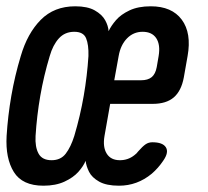

<svg xmlns="http://www.w3.org/2000/svg" viewBox="-40 -580 660 610"><path d="M544 -334Q536 -291 512 -270.5Q488 -250 445 -250H310L292 -148Q286 -113 299 -92Q312 -71 341 -71Q367 -71 387 -87Q394 -92 399 -99Q413 -115 422.5 -121.5Q432 -128 444 -128Q477 -128 487 -112Q497 -96 479 -70Q463 -46 442 -28Q396 10 338 10Q298 10 275 -3Q252 -16 243 -34Q234 -52 232 -69Q225 -52 209 -34Q193 -16 165 -3Q137 10 98 10Q31 10 4 -33.5Q-23 -77 -19 -148Q-15 -212 -4 -275.5Q7 -339 26 -402Q47 -474 89.5 -517Q132 -560 199 -560Q238 -560 261 -547Q284 -534 294 -516Q304 -498 305 -481Q313 -498 328.5 -516Q344 -534 371.5 -547Q399 -560 439 -560Q506 -560 537.5 -517.5Q569 -475 556 -402ZM124 -71Q153 -71 169 -92Q185 -113 196 -148Q215 -212 226 -275.5Q237 -339 241 -402Q242 -438 233.5 -458.5Q225 -479 196 -479Q166 -479 147 -458Q128 -437 118 -402Q99 -339 88 -275.5Q77 -212 73 -148Q71 -113 82.5 -92Q94 -71 124 -71ZM323 -325H408Q430 -325 442 -335Q454 -345 458 -367L464 -402Q470 -438 456.5 -458.5Q443 -479 413 -479Q384 -479 363.5 -458Q343 -437 337 -402Z"/></svg>

Font: Maple Mono NL Medium
Style: Italic
Weight: 500
Italic angle: -10°
Monospace: yes
Designer: subframe7536
Version: Version 7.000